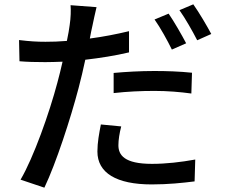

<svg xmlns="http://www.w3.org/2000/svg" viewBox="-20 -812 1040 887"><path d="M540 -228 446 -237C438 -196 430 -154 430 -112C430 -13 518 40 681 40C757 40 823 33 879 26L882 -75C816 -63 747 -55 682 -55C554 -55 527 -96 527 -141C527 -166 532 -197 540 -228ZM426 -779 306 -788C308 -766 307 -729 302 -697C300 -678 295 -653 289 -623C255 -620 221 -619 190 -619C151 -619 117 -621 68 -627L70 -529C106 -526 142 -525 189 -525C214 -525 241 -526 269 -527C262 -494 253 -461 245 -430C208 -290 135 -84 75 18L185 55C239 -58 306 -264 343 -405C354 -447 365 -493 374 -536C443 -544 513 -555 576 -570V-668C518 -654 456 -642 395 -634C399 -656 403 -676 407 -693C411 -713 420 -754 426 -779ZM505 -475V-382C568 -389 629 -392 694 -392C754 -392 813 -387 864 -380L867 -476C810 -482 750 -484 692 -484C628 -484 559 -480 505 -475ZM759 -749 694 -722C721 -684 754 -624 774 -583L840 -612C820 -650 784 -713 759 -749ZM873 -792 809 -765C836 -727 869 -669 891 -626L956 -655C937 -691 900 -754 873 -792Z"/></svg>

Font: Source Han Sans JP Medium
Style: Regular
Weight: 500
Designer: Ryoko NISHIZUKA 西塚涼子 (kana, bopomofo & ideographs); Paul D. Hunt (Latin, Greek & Cyrillic); Sandoll Communications 산돌커뮤니
Foundry: Adobe
Version: Version 2.002;hotconv 1.0.116;makeotfexe 2.5.65601